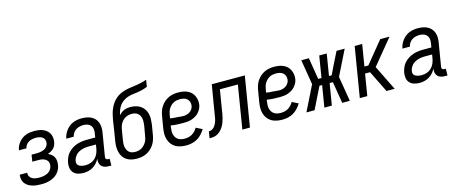

<svg xmlns="http://www.w3.org/2000/svg" viewBox="-44 -1329 4588 1931"><g transform="rotate(-15 2250.0 -363.5)"><path d="M206 8Q182 8 158.5 5.5Q135 3 113.5 -3.5Q92 -10 72.5 -22Q53 -34 40 -51.5Q27 -69 22 -91.5Q17 -114 21 -138V-141H99V-140Q96 -120 105.5 -103Q115 -86 131 -77Q147 -68 166.5 -65Q186 -62 206 -62Q220 -62 234 -63.5Q248 -65 262.5 -69Q277 -73 290.5 -79.5Q304 -86 314.5 -96.5Q325 -107 332 -120.5Q339 -134 341 -148Q344 -163 341.5 -176.5Q339 -190 331.5 -200.5Q324 -211 312.5 -218Q301 -225 288 -229Q275 -233 261 -234Q247 -235 233 -235H177L188 -305H244Q256 -305 269 -306.5Q282 -308 294 -311Q306 -314 318.5 -319.5Q331 -325 340.5 -334Q350 -343 356 -355Q362 -367 364 -379Q367 -397 361 -414Q355 -431 340.5 -441Q326 -451 308.5 -454.5Q291 -458 273 -458Q255 -458 235.5 -454.5Q216 -451 199 -441.5Q182 -432 170 -415.5Q158 -399 155 -380H77Q80 -402 89.5 -422.5Q99 -443 113.5 -461Q128 -479 146.5 -492.5Q165 -506 186.5 -514Q208 -522 229.5 -525Q251 -528 272 -528Q296 -528 319 -525Q342 -522 362.5 -514Q383 -506 400.5 -492Q418 -478 428.5 -458.5Q439 -439 442 -416Q445 -393 441 -370Q438 -353 431 -336Q424 -319 411 -306.5Q398 -294 382 -284.5Q366 -275 349 -270Q368 -261 383.5 -248.5Q399 -236 408.5 -218.5Q418 -201 420 -179.5Q422 -158 418 -137Q415 -114 404.5 -92Q394 -70 378 -52.5Q362 -35 340.5 -23Q319 -11 296.5 -4Q274 3 251 5.5Q228 8 206 8Z M647 8Q618 8 591 0.5Q564 -7 545.5 -26Q527 -45 521.5 -73Q516 -101 521 -130Q526 -156 536.5 -182Q547 -208 565.5 -229Q584 -250 608 -265.5Q632 -281 658 -290Q684 -299 710.5 -302.5Q737 -306 763 -306H851L858 -347Q862 -369 859.5 -390.5Q857 -412 844 -428Q831 -444 811 -451Q791 -458 768 -458Q749 -458 728.5 -453.5Q708 -449 690 -437.5Q672 -426 660 -407.5Q648 -389 645 -370H567Q571 -392 580.5 -413.5Q590 -435 604.5 -454Q619 -473 638 -488Q657 -503 679 -512Q701 -521 723.5 -524.5Q746 -528 768 -528Q794 -528 819.5 -523.5Q845 -519 867 -508Q889 -497 905.5 -478.5Q922 -460 930 -437Q938 -414 939 -388Q940 -362 935 -335L895 -93Q894 -86 895 -80Q896 -74 899.5 -70Q903 -66 908.5 -64Q914 -62 921 -62H936L935 8H909Q887 8 867.5 2.5Q848 -3 834.5 -17Q821 -31 816.5 -51Q812 -71 816 -93V-94Q803 -71 785.5 -51Q768 -31 745 -17.5Q722 -4 697 2Q672 8 647 8ZM688 -62Q715 -62 741.5 -71.5Q768 -81 788.5 -101.5Q809 -122 819.5 -148Q830 -174 834 -200L840 -236H763Q738 -236 711.5 -231Q685 -226 661 -213Q637 -200 620.5 -177Q604 -154 600 -128Q598 -117 599.5 -106Q601 -95 608 -87Q615 -79 624.5 -74.5Q634 -70 644 -67Q654 -64 665.5 -63Q677 -62 688 -62Z M1203 8Q1174 8 1146.5 2Q1119 -4 1096.5 -19Q1074 -34 1059 -56.5Q1044 -79 1037.5 -106Q1031 -133 1031 -161.5Q1031 -190 1036 -219L1053 -322Q1057 -348 1061 -374.5Q1065 -401 1069 -427Q1074 -455 1080.5 -483Q1087 -511 1098 -538Q1109 -565 1126 -590.5Q1143 -616 1165.5 -636Q1188 -656 1215.5 -669Q1243 -682 1271 -689Q1299 -696 1327 -699.5Q1355 -703 1384 -707.5Q1413 -712 1441 -718.5Q1469 -725 1496 -735L1485 -665Q1460 -654 1434.5 -647Q1409 -640 1382.5 -636Q1356 -632 1330 -629Q1304 -626 1279 -618Q1254 -610 1230 -594Q1206 -578 1190 -556Q1174 -534 1164.5 -509Q1155 -484 1151 -458Q1162 -471 1176 -482Q1190 -493 1206 -499.5Q1222 -506 1238.5 -508.5Q1255 -511 1271 -511Q1300 -511 1327 -504Q1354 -497 1376 -482Q1398 -467 1413 -444.5Q1428 -422 1434.5 -395.5Q1441 -369 1440 -340.5Q1439 -312 1435 -283L1418 -181Q1414 -156 1405.5 -131Q1397 -106 1382.5 -83.5Q1368 -61 1348 -43Q1328 -25 1304 -13Q1280 -1 1254 3.5Q1228 8 1203 8ZM1204 -62Q1221 -62 1237.5 -65.5Q1254 -69 1269.5 -78Q1285 -87 1297.5 -100Q1310 -113 1319 -128Q1328 -143 1333 -159.5Q1338 -176 1340 -192L1358 -295Q1360 -312 1361 -329.5Q1362 -347 1359.5 -364Q1357 -381 1349.5 -396Q1342 -411 1329.5 -421.5Q1317 -432 1300.5 -436.5Q1284 -441 1267 -441Q1251 -441 1234.5 -437.5Q1218 -434 1202.5 -426Q1187 -418 1174.5 -405.5Q1162 -393 1153 -378.5Q1144 -364 1139 -348Q1134 -332 1131 -316L1113 -208Q1110 -190 1109 -172.5Q1108 -155 1111 -138.5Q1114 -122 1121.5 -107Q1129 -92 1141 -81.5Q1153 -71 1170 -66.5Q1187 -62 1204 -62Z M1718 8Q1688 8 1659 2.5Q1630 -3 1606 -17Q1582 -31 1565 -53.5Q1548 -76 1539.5 -103Q1531 -130 1531 -159.5Q1531 -189 1536 -219L1556 -339Q1560 -364 1568 -389Q1576 -414 1591 -436.5Q1606 -459 1626.5 -477.5Q1647 -496 1671.5 -507.5Q1696 -519 1721.5 -523.5Q1747 -528 1772 -528Q1797 -528 1821.5 -524Q1846 -520 1867.5 -510.5Q1889 -501 1906 -485Q1923 -469 1933 -448Q1943 -427 1947 -402.5Q1951 -378 1947 -353Q1944 -333 1934 -313Q1924 -293 1909 -276.5Q1894 -260 1875 -248.5Q1856 -237 1835.5 -230Q1815 -223 1794 -220.5Q1773 -218 1752 -218Q1718 -218 1683 -219.5Q1648 -221 1616 -227L1613 -208Q1610 -189 1609.5 -171Q1609 -153 1613 -135.5Q1617 -118 1626.5 -103.5Q1636 -89 1650 -79.5Q1664 -70 1682 -66Q1700 -62 1718 -62Q1738 -62 1757.5 -66Q1777 -70 1795 -80.5Q1813 -91 1827.5 -106.5Q1842 -122 1852 -140L1917 -108Q1901 -82 1880 -59Q1859 -36 1832.5 -20.5Q1806 -5 1776 1.5Q1746 8 1718 8ZM1764 -285Q1781 -285 1798 -289.5Q1815 -294 1831 -304.5Q1847 -315 1857 -330.5Q1867 -346 1870 -363Q1873 -384 1867 -403.5Q1861 -423 1847 -435.5Q1833 -448 1813.5 -453Q1794 -458 1773 -458Q1756 -458 1739 -455Q1722 -452 1706 -443.5Q1690 -435 1677 -422Q1664 -409 1654.5 -393.5Q1645 -378 1640.5 -361.5Q1636 -345 1633 -328L1628 -297Q1643 -294 1660.5 -292.5Q1678 -291 1695.5 -290.5Q1713 -290 1729.5 -287.5Q1746 -285 1764 -285Z M1960 0 1971 -70Q1982 -70 1993.5 -73.5Q2005 -77 2015 -84.5Q2025 -92 2032.5 -101.5Q2040 -111 2045.5 -121.5Q2051 -132 2055 -143Q2059 -154 2062 -165Q2065 -176 2066.5 -187Q2068 -198 2070 -209L2122 -520H2466L2380 0H2301L2375 -450H2188L2154 -245Q2151 -225 2147.5 -204Q2144 -183 2138.5 -162Q2133 -141 2125.5 -120.5Q2118 -100 2106.5 -80.5Q2095 -61 2079 -44.5Q2063 -28 2043.5 -17Q2024 -6 2002.5 -3Q1981 0 1960 0Z M2718 8Q2688 8 2659 2.5Q2630 -3 2606 -17Q2582 -31 2565 -53.5Q2548 -76 2539.5 -103Q2531 -130 2531 -159.5Q2531 -189 2536 -219L2556 -339Q2560 -364 2568 -389Q2576 -414 2591 -436.5Q2606 -459 2626.5 -477.5Q2647 -496 2671.5 -507.5Q2696 -519 2721.5 -523.5Q2747 -528 2772 -528Q2797 -528 2821.5 -524Q2846 -520 2867.5 -510.5Q2889 -501 2906 -485Q2923 -469 2933 -448Q2943 -427 2947 -402.5Q2951 -378 2947 -353Q2944 -333 2934 -313Q2924 -293 2909 -276.5Q2894 -260 2875 -248.5Q2856 -237 2835.5 -230Q2815 -223 2794 -220.5Q2773 -218 2752 -218Q2718 -218 2683 -219.5Q2648 -221 2616 -227L2613 -208Q2610 -189 2609.5 -171Q2609 -153 2613 -135.5Q2617 -118 2626.5 -103.5Q2636 -89 2650 -79.5Q2664 -70 2682 -66Q2700 -62 2718 -62Q2738 -62 2757.5 -66Q2777 -70 2795 -80.5Q2813 -91 2827.5 -106.5Q2842 -122 2852 -140L2917 -108Q2901 -82 2880 -59Q2859 -36 2832.5 -20.5Q2806 -5 2776 1.5Q2746 8 2718 8ZM2764 -285Q2781 -285 2798 -289.5Q2815 -294 2831 -304.5Q2847 -315 2857 -330.5Q2867 -346 2870 -363Q2873 -384 2867 -403.5Q2861 -423 2847 -435.5Q2833 -448 2813.5 -453Q2794 -458 2773 -458Q2756 -458 2739 -455Q2722 -452 2706 -443.5Q2690 -435 2677 -422Q2664 -409 2654.5 -393.5Q2645 -378 2640.5 -361.5Q2636 -345 2633 -328L2628 -297Q2643 -294 2660.5 -292.5Q2678 -291 2695.5 -290.5Q2713 -290 2729.5 -287.5Q2746 -285 2764 -285Z M3420 0H3341L3304 -225H3270L3233 0H3155L3192 -225H3164L3053 0H2968L3097 -260L3054 -520H3133L3170 -295H3204L3241 -520H3319L3282 -295H3310L3356 -390L3421 -520H3506L3377 -260Z M3524 0 3610 -520H3688L3651 -295H3692L3876 -520H3973L3759 -260L3887 0H3802L3691 -225H3639L3602 0Z M4147 8Q4118 8 4091 0.5Q4064 -7 4045.5 -26Q4027 -45 4021.5 -73Q4016 -101 4021 -130Q4026 -156 4036.5 -182Q4047 -208 4065.5 -229Q4084 -250 4108 -265.5Q4132 -281 4158 -290Q4184 -299 4210.5 -302.5Q4237 -306 4263 -306H4351L4358 -347Q4362 -369 4359.5 -390.5Q4357 -412 4344 -428Q4331 -444 4311 -451Q4291 -458 4268 -458Q4249 -458 4228.5 -453.5Q4208 -449 4190 -437.5Q4172 -426 4160 -407.5Q4148 -389 4145 -370H4067Q4071 -392 4080.5 -413.5Q4090 -435 4104.5 -454Q4119 -473 4138 -488Q4157 -503 4179 -512Q4201 -521 4223.5 -524.5Q4246 -528 4268 -528Q4294 -528 4319.5 -523.5Q4345 -519 4367 -508Q4389 -497 4405.5 -478.5Q4422 -460 4430 -437Q4438 -414 4439 -388Q4440 -362 4435 -335L4395 -93Q4394 -86 4395 -80Q4396 -74 4399.5 -70Q4403 -66 4408.5 -64Q4414 -62 4421 -62H4436L4435 8H4409Q4387 8 4367.5 2.5Q4348 -3 4334.5 -17Q4321 -31 4316.5 -51Q4312 -71 4316 -93V-94Q4303 -71 4285.5 -51Q4268 -31 4245 -17.5Q4222 -4 4197 2Q4172 8 4147 8ZM4188 -62Q4215 -62 4241.5 -71.5Q4268 -81 4288.5 -101.5Q4309 -122 4319.5 -148Q4330 -174 4334 -200L4340 -236H4263Q4238 -236 4211.5 -231Q4185 -226 4161 -213Q4137 -200 4120.5 -177Q4104 -154 4100 -128Q4098 -117 4099.5 -106Q4101 -95 4108 -87Q4115 -79 4124.5 -74.5Q4134 -70 4144 -67Q4154 -64 4165.5 -63Q4177 -62 4188 -62Z"/></g></svg>

Font: Iosevka SS18
Style: Italic
Weight: 400
Italic angle: -9°
Monospace: yes
Designer: Belleve Invis
Foundry: Belleve Invis
Version: Version 25.1.1; ttfautohint (v1.8.4)